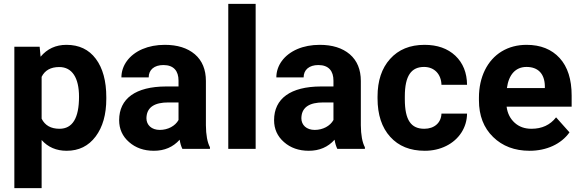

<svg xmlns="http://www.w3.org/2000/svg" viewBox="-20 -770 3002 993"><path d="M529.8 -266.6C529.8 -351.1 511.7 -417.5 475.6 -465.8C439.5 -514.2 388.7 -538.1 323.7 -538.1C268.6 -538.1 224.1 -517.6 189.9 -476.6L185.1 -528.3H54.2V203.1H195.3V-45.9C228 -8.8 271.5 9.8 324.7 9.8C387.7 9.8 437.5 -14.6 474.6 -64C511.2 -112.8 529.8 -177.7 529.8 -259.3ZM388.7 -269.5C388.7 -159.2 355 -104 287.6 -104C243.2 -104 212.4 -121.6 195.3 -156.2V-372.6C211.9 -406.2 242.2 -423.3 286.6 -423.3C353 -423.3 388.7 -367.7 388.7 -269.5Z M1065.9 0V-8.3C1052.2 -34.2 1045.4 -71.8 1044.9 -122.1V-351.1C1044.9 -410.2 1025.9 -456.5 987.8 -489.3C949.2 -522 897.5 -538.1 832.5 -538.1C789.6 -538.1 751 -530.8 716.3 -516.1C647.5 -486.3 607.9 -430.7 607.9 -369.6H749C749 -409.2 777.8 -433.6 825.2 -433.6C879.4 -433.6 903.3 -401.9 903.3 -353V-322.8H838.4C681.6 -322.3 596.2 -260.3 596.2 -148.4C596.2 -103 613.3 -64.9 647.5 -35.2C681.2 -5.4 724.1 9.8 775.9 9.8C830.6 9.8 875 -9.3 909.2 -47.4C912.1 -28.3 917 -12.7 923.3 0ZM806.6 -98.1C763.7 -98.1 737.3 -123.5 737.3 -158.7L737.8 -167C742.2 -215.8 779.8 -240.2 850.6 -240.2H903.3V-149.4C886.2 -118.2 848.1 -98.1 806.6 -98.1Z M1302.2 -750H1160.6V0H1302.2Z M1867.2 0V-8.3C1853.5 -34.2 1846.7 -71.8 1846.2 -122.1V-351.1C1846.2 -410.2 1827.1 -456.5 1789.1 -489.3C1750.5 -522 1698.7 -538.1 1633.8 -538.1C1590.8 -538.1 1552.2 -530.8 1517.6 -516.1C1448.7 -486.3 1409.2 -430.7 1409.2 -369.6H1550.3C1550.3 -409.2 1579.1 -433.6 1626.5 -433.6C1680.7 -433.6 1704.6 -401.9 1704.6 -353V-322.8H1639.6C1482.9 -322.3 1397.5 -260.3 1397.5 -148.4C1397.5 -103 1414.6 -64.9 1448.7 -35.2C1482.4 -5.4 1525.4 9.8 1577.1 9.8C1631.8 9.8 1676.3 -9.3 1710.4 -47.4C1713.4 -28.3 1718.3 -12.7 1724.6 0ZM1607.9 -98.1C1564.9 -98.1 1538.6 -123.5 1538.6 -158.7L1539.1 -167C1543.5 -215.8 1581.1 -240.2 1651.9 -240.2H1704.6V-149.4C1687.5 -118.2 1649.4 -98.1 1607.9 -98.1Z M2174.3 -104C2106.4 -104 2073.7 -147.9 2073.7 -256.8V-271.5C2073.7 -378.9 2107.4 -423.8 2173.3 -423.8C2226.6 -423.8 2261.7 -386.2 2263.2 -331.5H2395.5C2395 -394 2374.5 -444.3 2335 -481.9C2294.9 -519.5 2241.7 -538.1 2175.8 -538.1C2100.1 -538.1 2041 -513.7 1997.6 -465.3C1954.1 -417 1932.6 -352.1 1932.6 -270.5V-261.2C1932.6 -176.8 1954.6 -110.4 1998 -62.5C2041.5 -14.2 2101.1 9.8 2176.8 9.8C2217.3 9.8 2253.9 1.5 2287.6 -15.1C2354 -47.9 2395 -110.8 2395.5 -182.6H2263.2C2261.7 -135.3 2226.6 -104 2174.3 -104Z M2719.2 9.8C2807.1 9.8 2882.8 -25.4 2925.3 -85.4L2856 -163.1C2825.2 -123.5 2782.7 -104 2728.5 -104C2693.4 -104 2664.6 -114.3 2641.6 -135.3C2618.7 -156.2 2604.5 -183.6 2600.1 -218.3H2936.5V-275.9C2936.5 -359.4 2916 -424.3 2874.5 -469.7C2833 -515.1 2775.9 -538.1 2703.6 -538.1C2655.3 -538.1 2612.8 -526.9 2575.2 -504.4C2500 -459 2457 -371.1 2457 -265.1V-251.5C2457 -172.4 2481.4 -108.9 2530.3 -61.5C2578.6 -14.2 2641.6 9.8 2719.2 9.8ZM2703.1 -423.8C2763.2 -423.8 2796.4 -388.2 2797.9 -325.7V-314.5H2601.6C2611.3 -384.8 2647 -423.8 2703.1 -423.8Z"/></svg>

Font: Shabnam
Style: Bold
Weight: 700
Foundry: DejaVu fonts team - Redesigned by Saber Rastikerdar - Based on Vazir font
Version: Version 5.0.1